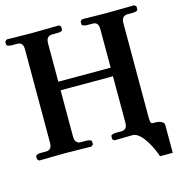

<svg xmlns="http://www.w3.org/2000/svg" viewBox="-116 -749 931 992"><g transform="rotate(-15 350.0 -253.0)"><path d="M510 -1C560 0 607 104 618 141H686V-10C686 -25 659 -34 644 -34H627C615 -34 613 -42 613 -75V-571C613 -596 622 -611 646 -611H672C690 -611 701 -615 701 -623V-638L691 -647C691 -647 585 -645 550 -645C511 -645 412 -647 412 -647L402 -638V-623C402 -615 416 -611 432 -611H458C481 -611 490 -599 490 -571V-367H210V-571C210 -596 219 -611 243 -611H269C287 -611 298 -615 298 -623V-638L289 -647C289 -647 183 -645 147 -645C109 -645 9 -647 9 -647L-1 -638V-623C-1 -615 13 -611 29 -611H55C78 -611 87 -599 87 -571V-75C87 -50 79 -35 55 -35H29C11 -35 0 -31 0 -23V-8L9 1C9 1 115 -1 151 -1C189 -1 289 1 289 1L299 -8V-23C299 -31 285 -35 269 -35H243C220 -35 210 -47 210 -75V-321H490V-75C490 -50 482 -35 458 -35H432C414 -35 402 -31 402 -23V-8L412 1C412 1 477 -1 510 -1Z"/></g></svg>

Font: Libertinus Serif
Style: Bold
Weight: 700
Designer: Philipp H. Poll, Khaled Hosny
Foundry: Caleb Maclennan
Version: Version 7.050;RELEASE